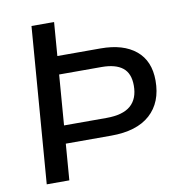

<svg xmlns="http://www.w3.org/2000/svg" viewBox="-80 -787 818 862"><g transform="rotate(-10 329.0 -356.0)"><path d="M154 -165 155 -247H380Q455 -247 490.5 -278Q526 -309 526 -369Q526 -425 493.5 -450.5Q461 -476 398 -476H176L178 -559H408Q511 -559 568.5 -511.5Q626 -464 626 -374Q626 -275 565 -220Q504 -165 387 -165ZM64 0 120 -712H223L167 0Z"/></g></svg>

Font: Muli SemiBold
Style: Italic
Weight: 600
Italic angle: -4.541°
Designer: Vernon Adams
Foundry: Vernon Adams
Version: Version 2.100; ttfautohint (v1.8.1.43-b0c9)